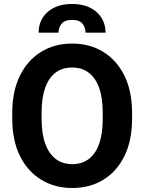

<svg xmlns="http://www.w3.org/2000/svg" viewBox="-20 -941 730 971"><path d="M647.9 -371.1V-339.4Q647.9 -231 609.6 -152.6Q571.3 -74.2 503.2 -32.2Q435.1 9.8 345.7 9.8Q256.8 9.8 188.2 -32.2Q119.6 -74.2 80.8 -152.6Q42 -231 42 -339.4V-371.1Q42 -479.5 80.6 -557.9Q119.1 -636.2 187.5 -678.5Q255.9 -720.7 344.7 -720.7Q434.1 -720.7 502.4 -678.5Q570.8 -636.2 609.4 -557.9Q647.9 -479.5 647.9 -371.1ZM499.5 -339.4V-372.1Q499.5 -446.3 481.2 -497.1Q462.9 -547.9 428.2 -573.7Q393.6 -599.6 344.7 -599.6Q295.4 -599.6 261 -573.7Q226.6 -547.9 208.5 -497.1Q190.4 -446.3 190.4 -372.1V-339.4Q190.4 -265.6 208.7 -214.6Q227.1 -163.6 261.7 -137.2Q296.4 -110.8 345.7 -110.8Q395 -110.8 429.4 -137.2Q463.9 -163.6 481.7 -214.6Q499.5 -265.6 499.5 -339.4ZM513.7 -775.9H412.6Q412.6 -801.3 397.5 -820.8Q382.3 -840.3 344.7 -840.3Q307.1 -840.3 291.5 -820.8Q275.9 -801.3 275.9 -775.9H175.3Q175.3 -839.8 220.9 -880.4Q266.6 -920.9 344.7 -920.9Q422.4 -920.9 468 -880.4Q513.7 -839.8 513.7 -775.9Z"/></svg>

Font: RobotoDEMO
Style: Regular
Weight: 400
Designer: Christian Robertson
Foundry: Google
Version: Version 2.136